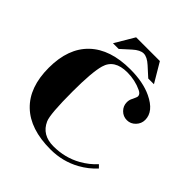

<svg xmlns="http://www.w3.org/2000/svg" viewBox="-208 -914 1070 1070"><g transform="rotate(45 326.5 -379.0)"><path d="M615.2 -479Q615.2 -449.7 594.1 -427.6Q573 -405.5 543.7 -405.5Q514.4 -405.5 493.5 -426.4Q472.7 -447.3 472.7 -476.6Q472.7 -496.3 482.2 -512.2Q493.9 -536.6 493.9 -543.5Q493.9 -560.5 471.7 -571Q418.7 -596.2 357.4 -596.2Q256.3 -596.2 234.4 -518.8Q216.8 -456.8 216.8 -304.7Q216.8 -126.5 234.4 -86.9Q267.1 -13.2 357.4 -13.2Q447.5 -13.2 521.7 -54.7Q571 -82.3 607.2 -122.1L624 -105Q585.7 -62.7 533.4 -33.7Q453.4 10.7 357.4 10.7Q198 10.7 113.8 -70.1Q29.3 -150.9 29.3 -304.7Q29.3 -458 114.7 -539.3Q199.5 -620.1 357.4 -620.1Q458 -620.1 526.9 -587.4Q615.2 -545.4 615.2 -479ZM253.7 -768.8H440.9L508.8 -654.1H463.9L408.2 -704.6Q374.5 -735.1 347.4 -735.1Q320.1 -735.1 286.4 -704.6L230.7 -654.1H185.8Z"/></g></svg>

Font: itsadzoke
Style: Regular
Weight: 700
Width: 7
Version: Version 0.45